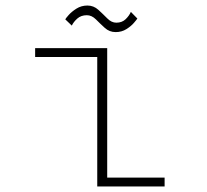

<svg xmlns="http://www.w3.org/2000/svg" viewBox="-20 -674 750 694"><path d="M367.5 -32H575V0H331.5V-468H107V-500H367.5ZM398 -558Q375.5 -558 358.8 -573.2Q342 -588.5 326.8 -603.8Q311.5 -619 294 -619Q273 -619 259.5 -607Q246 -595 239.5 -581.5L216 -604Q217 -607 227.8 -619.2Q238.5 -631.5 256.2 -642.8Q274 -654 296 -654Q318.5 -654 335.5 -638.5Q352.5 -623 367.8 -607.5Q383 -592 400.5 -592Q421 -592 434 -604.5Q447 -617 453 -631L476.5 -607Q474.5 -603.5 464.2 -591.5Q454 -579.5 437 -568.8Q420 -558 398 -558Z"/></svg>

Font: League Mono Thin
Style: Regular
Weight: 100
Width: 6
Designer: Tyler Finck
Foundry: The League of Moveable Type / Tyler Finck
Version: Version 2.300;RELEASE